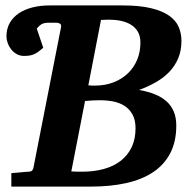

<svg xmlns="http://www.w3.org/2000/svg" viewBox="-20 -691 726 711"><path d="M651.9 -540Q651.9 -503.4 639.9 -475.1Q627.9 -446.8 606.9 -424.8Q585.9 -402.8 557.1 -386.5Q528.3 -370.1 495.1 -357.9Q527.8 -352.1 553.5 -341.8Q579.1 -331.5 596.7 -315.7Q614.3 -299.8 623.5 -277.8Q632.8 -255.9 632.8 -226.1Q632.8 -166.5 610.4 -123.5Q587.9 -80.6 546.6 -53.2Q505.4 -25.9 447 -12.9Q388.7 0 316.9 0H22V-49.8Q34.2 -50.8 45.4 -51.8Q56.6 -52.7 65.4 -53.7Q75.7 -54.7 85 -55.2Q92.8 -55.2 97.2 -57.9Q101.6 -60.5 104 -70.8L206.1 -590.8Q207.5 -600.1 201.9 -603.5Q196.3 -606.9 188 -606.9H161.1Q144.5 -606.9 135.3 -602.1Q126 -597.2 116.2 -585L140.1 -514.2Q128.9 -504.4 120.6 -498.5Q112.3 -492.7 104.2 -489.5Q96.2 -486.3 87.9 -485.1Q79.6 -483.9 68.8 -483.9Q53.2 -483.9 41.3 -491Q29.3 -498 21 -508.8Q12.7 -519.5 8.3 -532.2Q3.9 -544.9 3.9 -556.2Q3.9 -584.5 16.1 -606Q28.3 -627.4 49.8 -641.8Q71.3 -656.2 100.3 -663.6Q129.4 -670.9 163.1 -670.9H434.1Q497.6 -670.9 539.6 -660.6Q581.5 -650.4 606.4 -632.8Q631.3 -615.2 641.6 -591.3Q651.9 -567.4 651.9 -540ZM481.9 -215.8Q481.9 -246.6 470.9 -266.6Q460 -286.6 441.7 -298.6Q423.3 -310.5 399.7 -315.2Q376 -319.8 350.1 -319.8Q337.4 -319.8 323 -319.1Q308.6 -318.4 294.9 -316.9L244.1 -56.2Q254.4 -55.2 265.1 -55.2H284.2Q328.1 -55.2 364.5 -65.2Q400.9 -75.2 427 -95.5Q453.1 -115.7 467.5 -145.8Q481.9 -175.8 481.9 -215.8ZM500 -533.2Q500 -557.1 490.5 -573.5Q481 -589.8 464.8 -599.6Q448.7 -609.4 427.7 -613.8Q406.7 -618.2 383.8 -618.2Q376.5 -618.2 368.7 -617.7Q360.8 -617.2 354 -617.2L307.1 -375Q314.5 -374 321.8 -374H332Q369.1 -374 400.1 -386Q431.2 -397.9 453.4 -419.2Q475.6 -440.4 487.8 -469.5Q500 -498.5 500 -533.2Z"/></svg>

Font: Charis SIL
Style: Bold Italic
Weight: 700
Italic angle: -11°
Foundry: SIL International
Version: Version 4.112